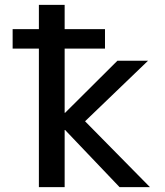

<svg xmlns="http://www.w3.org/2000/svg" viewBox="-20 -770 679 790"><path d="M32 -570V-650H140V-750H246V-650H412V-570H246V-306H248L463 -520H589L330 -271L597 0H472L248 -235H246V0H140V-570Z"/></svg>

Font: M PLUS 1p Medium
Style: Regular
Weight: 500
Version: Version 1.062